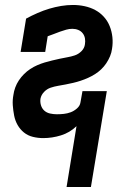

<svg xmlns="http://www.w3.org/2000/svg" viewBox="-20 -548 540 773"><path d="M248 205 288 -40Q261 -14 225.5 -3Q190 8 154 8Q133 8 112.5 3Q92 -2 76.5 -14.5Q61 -27 51 -44.5Q41 -62 37 -82.5Q33 -103 31.5 -124Q30 -145 34 -166Q36 -181 41.5 -196Q47 -211 56 -224.5Q65 -238 76.5 -249.5Q88 -261 101.5 -270Q115 -279 130 -285.5Q145 -292 160 -296.5Q175 -301 190 -304.5Q205 -308 220.5 -311.5Q236 -315 251 -317.5Q266 -320 281 -325Q296 -330 308 -342Q320 -354 322 -370Q324 -382 322 -393.5Q320 -405 313 -414Q306 -423 295 -427.5Q284 -432 271 -432Q259 -432 246.5 -428.5Q234 -425 221.5 -420.5Q209 -416 196.5 -411Q184 -406 172 -402L162 -339H63L85 -473Q107 -485 131 -495.5Q155 -506 178.5 -513Q202 -520 226 -524Q250 -528 274 -528Q298 -528 321 -523Q344 -518 363.5 -507.5Q383 -497 398 -480.5Q413 -464 421.5 -443Q430 -422 432.5 -398.5Q435 -375 431 -351Q429 -336 423 -321.5Q417 -307 408 -293.5Q399 -280 387.5 -269Q376 -258 362.5 -249.5Q349 -241 334.5 -234.5Q320 -228 305 -223Q290 -218 275 -214.5Q260 -211 244.5 -208Q229 -205 214 -202.5Q199 -200 184 -195Q169 -190 157.5 -178Q146 -166 143 -151Q141 -137 145 -124Q149 -111 158.5 -102.5Q168 -94 181.5 -91Q195 -88 209 -88Q223 -88 237 -89.5Q251 -91 264.5 -96Q278 -101 290 -111.5Q302 -122 304 -136L312 -181H410L346 205Z"/></svg>

Font: Iosevka Gothic
Style: Bold Italic
Weight: 700
Italic angle: -9°
Monospace: yes
Designer: Belleve Invis
Foundry: Belleve Invis
Version: Version 15.5.1; ttfautohint (v1.8.4)